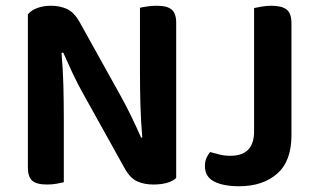

<svg xmlns="http://www.w3.org/2000/svg" viewBox="-20 -635 1109 668"><path d="M144 7Q107 7 92 -6.5Q77 -20 77 -52V-585Q88 -599 109.5 -607Q131 -615 157 -615Q188 -615 212.5 -604Q237 -593 256 -560L400 -301Q420 -265 438.5 -226.5Q457 -188 471 -156L475 -157Q470 -216 468.5 -271.5Q467 -327 467 -381V-608Q475 -610 491.5 -612.5Q508 -615 525 -615Q562 -615 577.5 -601.5Q593 -588 593 -556V-16Q582 -5 561.5 1Q541 7 513 7Q483 7 458.5 -3.5Q434 -14 415 -47L271 -306Q251 -341 232.5 -380.5Q214 -420 200 -452L194 -451Q199 -396 200.5 -338Q202 -280 202 -228V-1Q194 1 178 4Q162 7 144 7ZM994 -164Q994 -74 944 -30.5Q894 13 812 13Q757 13 725 -3.5Q693 -20 693 -57Q693 -74 698.5 -86Q704 -98 711 -106Q728 -101 745 -97Q762 -93 782 -93Q864 -93 864 -178V-607Q873 -609 890 -612Q907 -615 924 -615Q960 -615 977 -602Q994 -589 994 -554Z"/></svg>

Font: Baloo Thambi 2 SemiBold
Style: Regular
Weight: 600
Designer: Aadarsh Rajan and Ek Type
Foundry: Ek Type
Version: Version 1.640;hotconv 1.0.111;makeotfexe 2.5.65597; ttfautoh